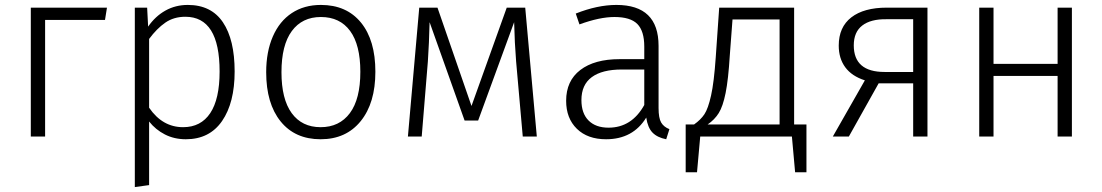

<svg xmlns="http://www.w3.org/2000/svg" viewBox="-20 -554 4473 779"><path d="M105 0V-523H414L406 -473H163V0Z M932 -264Q932 -137 881 -63Q830 11 734 11Q687 11 649 -8.5Q611 -28 585 -61V197L527 205V-523H577L581 -446Q610 -488 651 -511Q692 -534 742 -534Q837 -534 884.5 -463.5Q932 -393 932 -264ZM871 -264Q871 -486 732 -486Q685 -486 650.5 -462Q616 -438 585 -396V-117Q639 -38 723 -38Q795 -38 833 -95Q871 -152 871 -264Z M1503 -263Q1503 -136 1443.5 -62.5Q1384 11 1281 11Q1177 11 1118.5 -61.5Q1060 -134 1060 -261Q1060 -344 1087 -406Q1114 -468 1164 -501Q1214 -534 1282 -534Q1386 -534 1444.5 -462.5Q1503 -391 1503 -263ZM1122 -261Q1122 -152 1163.5 -95Q1205 -38 1281 -38Q1357 -38 1399.5 -95Q1442 -152 1442 -263Q1442 -372 1400.5 -428.5Q1359 -485 1282 -485Q1206 -485 1164 -428Q1122 -371 1122 -261Z M2158 0H2101L2074 -305Q2068 -379 2066 -464L1920 -65H1865L1723 -464Q1721 -379 1716 -305L1691 0H1635L1681 -523H1755L1893 -124L2036 -523H2111Z M2696 -30 2683 11Q2647 4 2627.5 -16Q2608 -36 2602 -77Q2548 11 2439 11Q2364 11 2320.5 -31.5Q2277 -74 2277 -145Q2277 -226 2334.5 -270Q2392 -314 2494 -314H2594V-365Q2594 -428 2566 -456.5Q2538 -485 2473 -485Q2413 -485 2331 -455L2316 -499Q2404 -534 2481 -534Q2652 -534 2652 -368V-116Q2652 -75 2662.5 -57Q2673 -39 2696 -30ZM2594 -128V-272H2503Q2423 -272 2381 -241Q2339 -210 2339 -148Q2339 -94 2368 -65Q2397 -36 2449 -36Q2543 -36 2594 -128Z M3252 -49V145H3206L3193 0H2821L2808 145H2762V-49H2796Q2823 -68 2838 -90.5Q2853 -113 2865 -166.5Q2877 -220 2884 -322L2898 -523H3202V-49ZM3143 -475H2952L2941 -329Q2935 -231 2924 -176.5Q2913 -122 2896 -95Q2879 -68 2851 -49H3143Z M3743 -523V0H3685V-216H3545L3424 0H3359L3489 -228Q3436 -245 3409.5 -281Q3383 -317 3383 -369Q3383 -444 3434 -483.5Q3485 -523 3578 -523ZM3685 -262V-476H3577Q3513 -477 3478.5 -450.5Q3444 -424 3444 -370Q3444 -262 3569 -262Z M4271 -246H4011V0H3953V-523H4011V-295H4271V-523H4329V0H4271Z"/></svg>

Font: Fira Sans Light
Style: Regular
Weight: 300
Designer: bBox Type GmbH & Carrois Corporate GbR & Edenspiekermann AG
Foundry: bBox Type GmbH & Carrois Corporate GbR & Edenspiekermann AG
Version: Version 4.301